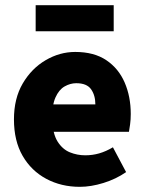

<svg xmlns="http://www.w3.org/2000/svg" viewBox="-20 -711 562 743"><path d="M289 12Q217 12 159 -19Q101 -50 67.5 -108Q34 -166 34 -249Q34 -330 68 -388Q102 -446 156.5 -478Q211 -510 271 -510Q344 -510 391.5 -478Q439 -446 462.5 -391.5Q486 -337 486 -270Q486 -249 483.5 -230Q481 -211 479 -201H159L157 -307H349Q349 -342 332.5 -365.5Q316 -389 275 -389Q252 -389 230 -376.5Q208 -364 194.5 -333.5Q181 -303 182 -249Q184 -193 203 -163Q222 -133 250.5 -121.5Q279 -110 310 -110Q338 -110 364 -117.5Q390 -125 417 -141L468 -45Q429 -18 380.5 -3Q332 12 289 12ZM118 -590V-691H420V-590Z"/></svg>

Font: Source Sans 3 ExtraBold
Style: Regular
Weight: 800
Designer: Paul D. Hunt
Foundry: Adobe
Version: Version 3.052;hotconv 1.1.0;makeotfexe 2.6.0